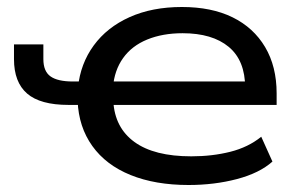

<svg xmlns="http://www.w3.org/2000/svg" viewBox="-20 -520 847 549"><path d="M519 9Q424 9 353.5 -19.5Q283 -48 244 -102.5Q205 -157 202 -231L217 -220H176Q95 -220 57.5 -252.5Q20 -285 20 -351V-393H104V-351Q104 -316 124.5 -301.5Q145 -287 188 -287H215L203 -270Q210 -338 248 -390Q286 -442 350.5 -471Q415 -500 500 -500Q585 -500 645 -470.5Q705 -441 738 -385.5Q771 -330 771 -253V-220H292L304 -231Q308 -155 364.5 -114Q421 -73 527 -73Q587 -73 638.5 -86Q690 -99 727 -129L759 -58Q722 -25 657.5 -8Q593 9 519 9ZM502 -425Q445 -425 401 -407Q357 -389 332 -354Q307 -319 303 -270L291 -287H703L681 -269Q681 -347 634 -386Q587 -425 502 -425Z"/></svg>

Font: Nunito Sans 10pt Expanded Medium
Style: Regular
Weight: 500
Width: 7
Designer: Vernon Adams
Foundry: Vernon Adams
Version: Version 3.101;gftools[0.9.27]